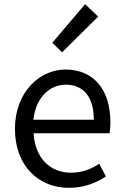

<svg xmlns="http://www.w3.org/2000/svg" viewBox="-20 -892 594 925"><path d="M312 13C385 13 443 -11 490 -42L458 -103C417 -76 375 -60 322 -60C219 -60 148 -134 142 -250H508C510 -264 512 -282 512 -302C512 -457 434 -557 295 -557C171 -557 52 -448 52 -271C52 -92 167 13 312 13ZM141 -315C152 -423 220 -484 297 -484C382 -484 432 -425 432 -315ZM279 -640 453 -812 390 -872 232 -686Z"/></svg>

Font: Source Han Sans JP
Style: Regular
Weight: 400
Designer: Ryoko NISHIZUKA 西塚涼子 (kana, bopomofo & ideographs); Paul D. Hunt (Latin, Greek & Cyrillic); Sandoll Communications 산돌커뮤니
Foundry: Adobe
Version: Version 2.004;hotconv 1.0.118;makeotfexe 2.5.65603